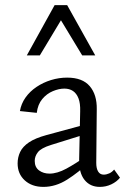

<svg xmlns="http://www.w3.org/2000/svg" viewBox="-20 -726 494 752"><path d="M371 6Q333 6 311 -21.5Q289 -49 290 -101L294 -290Q295 -321 287.5 -340.5Q280 -360 266 -369.5Q252 -379 232 -379Q211 -379 187 -369Q163 -359 145.5 -338Q128 -317 124 -284L58 -291Q63 -320 80 -344Q97 -368 123 -385.5Q149 -403 180 -412.5Q211 -422 243 -422Q303 -422 331.5 -388.5Q360 -355 359 -298L357 -88Q357 -66 364.5 -54Q372 -42 386 -42Q397 -42 408 -47Q419 -52 427 -62L450 -30Q437 -14 416 -4Q395 6 371 6ZM150 6Q105 6 77 -19.5Q49 -45 49 -86Q49 -110 59 -131Q69 -152 93.5 -168.5Q118 -185 162 -197L328 -242L333 -206L179 -158Q141 -146 128.5 -130Q116 -114 116 -96Q116 -71 133 -58.5Q150 -46 174 -46Q204 -46 240 -65.5Q276 -85 320 -116L331 -92Q288 -51 243 -22.5Q198 6 150 6ZM302 -509 207 -666 194 -706H243L353 -509ZM85 -509 194 -706H243L231 -667L136 -509Z"/></svg>

Font: Ysabeau Office
Style: Regular
Weight: 400
Designer: Christian Thalmann (Catharsis Fonts)
Version: Version 2.001;gftools[0.9.30]; featfreeze: tnum,lnum,ss02